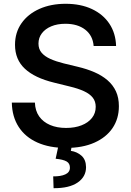

<svg xmlns="http://www.w3.org/2000/svg" viewBox="-20 -758 680 999"><path d="M323.7 11.7Q237.3 11.7 174.6 -16.4Q111.8 -44.4 77.4 -97.4Q43 -150.4 41.5 -224.1H161.6Q163.1 -181.6 183.8 -152.3Q204.6 -123 240.5 -107.7Q276.4 -92.3 323.7 -92.3Q369.6 -92.3 404.3 -106Q439 -119.6 458.5 -144.3Q478 -168.9 478 -202.1Q478 -230.5 462.6 -250Q447.3 -269.5 417.2 -283.4Q387.2 -297.4 342.3 -308.1L261.2 -328.1Q160.6 -352.5 109.4 -400.4Q58.1 -448.2 58.1 -524.9Q58.1 -588.9 91.8 -637Q125.5 -685.1 185.1 -711.7Q244.6 -738.3 321.8 -738.3Q399.9 -738.3 458.3 -710.9Q516.6 -683.6 549.3 -634.3Q582 -585 584 -518.6H467.3Q462.9 -573.2 423.3 -603.8Q383.8 -634.3 320.3 -634.3Q278.3 -634.3 246.8 -621.1Q215.3 -607.9 197.8 -584.7Q180.2 -561.5 180.2 -531.2Q180.2 -502.9 196.5 -483.6Q212.9 -464.4 242.4 -451.2Q272 -438 311.5 -428.2L384.3 -410.6Q432.1 -399.4 471.4 -382.3Q510.7 -365.2 539.3 -340.6Q567.9 -315.9 583.3 -282.7Q598.6 -249.5 598.6 -205.6Q598.6 -140.6 565.7 -91.8Q532.7 -43 470.9 -15.6Q409.2 11.7 323.7 11.7ZM284.7 -2.9H354.5L348.6 26.9Q380.9 31.7 404.1 52.2Q427.2 72.8 427.7 111.8Q427.7 161.6 384 191.7Q340.3 221.7 258.8 221.2L256.8 159.7Q295.9 160.2 319.6 149.4Q343.3 138.7 343.8 115.2Q344.2 92.3 326.4 82Q308.6 71.8 269.5 67.9Z"/></svg>

Font: Inter Cardless Tabular Medium
Style: Regular
Weight: 500
Designer: Rasmus Andersson
Foundry: rsms
Version: Version 4.000;git-4fc901f